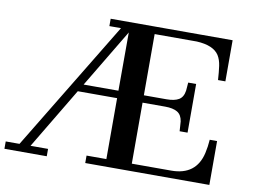

<svg xmlns="http://www.w3.org/2000/svg" viewBox="-132 -863 1295 979"><g transform="rotate(10 515.0 -373.5)"><path d="M425.3 -709H365.2V-747.1H996.6V-534.2H958.5Q956.1 -574.7 951.7 -606.2Q947.3 -637.7 933.6 -659.7Q904.8 -704.6 817.9 -709H599.6V-392.1H716.8Q758.3 -392.1 780.5 -405.5Q802.7 -418.9 807.6 -452.6Q808.6 -462.4 809.3 -473.4Q810.1 -484.4 811 -495.1H852.1V-243.2H811Q810.1 -254.4 809.3 -269Q808.6 -283.7 807.6 -293.5Q802.7 -327.1 780 -340.6Q757.3 -354 716.8 -354H599.6V-38.1H803.7Q932.1 -38.1 959.5 -156.7Q967.3 -190.9 969.7 -227.1H1007.8V0H365.2V-38.6H467.8V-354H264.2L75.2 -38.1H166V0H-53.2V-38.1H18.1ZM467.8 -392.6 468.3 -694.3 287.6 -392.6Z"/></g></svg>

Font: Cantata One
Style: Regular
Weight: 400
Designer: Joana Maria Correia da Silva
Foundry: Joana Maria Correia da Silva
Version: Version 1.002